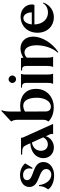

<svg xmlns="http://www.w3.org/2000/svg" viewBox="1011 -1858 928 2990"><g transform="rotate(-90 1475.0 -363.0)"><path d="M237 16C354 16 447 -50 447 -151C447 -333 164 -291 164 -406C164 -450 205 -468 243 -468C315 -468 348 -419 348 -369C348 -354 345 -339 340 -326L356 -320L426 -435C385 -487 315 -515 245 -515C149 -515 58 -467 58 -370C59 -200 338 -236 338 -107C338 -61 299 -28 249 -28C158 -28 97 -123 88 -220L72 -219C71 -156 49 -114 20 -78C58 -18 144 16 237 16Z M881 0H1041L833 -460C825 -479 823 -488 825 -500H562V-482H589C668 -482 688 -470 717 -405L739 -355C603 -348 507 -267 507 -153C507 -57 576 12 674 12C757 12 826 -39 849 -113L872 -63C885 -34 888 -19 881 0ZM622 -189C622 -265 672 -317 751 -330L831 -154C810 -110 768 -82 721 -82C662 -82 622 -124 622 -189Z M1299 10C1460 10 1586 -100 1586 -264C1586 -441 1459 -513 1323 -513C1293 -513 1263 -509 1233 -503V-670C1234 -721 1238 -757 1253 -801L1244 -807L1080 -655V-647C1096 -626 1102 -602 1104 -562V-150C1104 -120 1096 -97 1077 -73C1132 -16 1213 10 1299 10ZM1233 -438C1268 -458 1300 -466 1329 -465C1404 -462 1448 -385 1448 -253C1448 -138 1398 -35 1308 -35C1263 -35 1234 -63 1234 -119Z M1664 0H1823C1813 -24 1809 -48 1809 -89V-427C1809 -462 1812 -479 1819 -500H1606V-484H1625C1662 -484 1680 -460 1680 -411V-94C1680 -49 1676 -27 1664 0ZM1736 -577C1768 -577 1794 -603 1794 -635C1794 -667 1768 -693 1736 -693C1704 -693 1678 -667 1678 -635C1678 -603 1704 -577 1736 -577Z M2150 73 2159 81C2300 -12 2400 -174 2400 -310C2400 -432 2320 -508 2216 -508C2166 -508 2115 -491 2071 -462C2071 -476 2069 -489 2066 -500H1873V-483H1891C1926 -483 1943 -461 1943 -413V-94C1943 -49 1939 -27 1927 0H2086C2076 -24 2072 -48 2072 -89V-409C2094 -432 2124 -446 2153 -446C2224 -446 2265 -371 2265 -256C2265 -134 2220 -3 2150 73Z M2701 12C2803 12 2894 -48 2930 -152L2919 -158C2894 -108 2836 -80 2774 -80C2676 -80 2594 -154 2589 -291H2892L2901 -317C2906 -426 2823 -506 2713 -506C2562 -506 2460 -395 2460 -244C2460 -84 2570 12 2701 12ZM2590 -332C2597 -406 2633 -463 2689 -463C2737 -463 2779 -407 2777 -332Z"/></g></svg>

Font: Sinistre
Style: Bold
Weight: 700
Designer: Jules Durand
Foundry: Collletttivo
Version: Version 69.420;Glyphs 3.2 (3217)